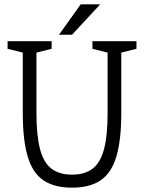

<svg xmlns="http://www.w3.org/2000/svg" viewBox="-20 -857 664 885"><path d="M539 -336Q539 -212 516.5 -136Q494 -60 444 -26Q394 8 312 8Q230 8 180 -26Q130 -60 107.5 -136Q85 -212 85 -336H148Q148 -234 164 -171.5Q180 -109 216 -80.5Q252 -52 312 -52Q372 -52 408 -80.5Q444 -109 460 -171.5Q476 -234 476 -336ZM476 -667H539V-336H476ZM148 -336H85V-667H148ZM15 -667H95V-612L15 -632ZM406 -667H486V-612L406 -632ZM138 -612V-667H218V-632ZM529 -612V-667H609V-632ZM442 -837 312 -697H252L352 -837Z"/></svg>

Font: Epunda Slab Light
Style: Regular
Weight: 300
Designer: Simon Atzbach
Foundry: typofactur
Version: Version 1.102